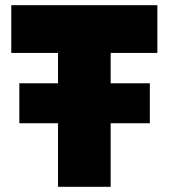

<svg xmlns="http://www.w3.org/2000/svg" viewBox="-20 -720 650 740"><path d="M203.5 0V-516H23.5V-700H586.5V-516H406.5V0ZM54.5 -245V-399H557.5V-245Z"/></svg>

Font: Geologica Black
Style: Regular
Weight: 900
Designer: Sindre Bremnes, Frode Helland
Foundry: Monokrom Skriftforlag AS
Version: Version 1.010;gftools[0.9.28]